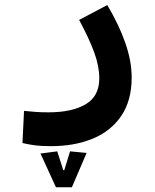

<svg xmlns="http://www.w3.org/2000/svg" viewBox="-20 -351 626 776"><path d="M186.5 239.7Q147.5 239.7 122.8 236.6Q98.1 233.4 70.8 227.1L77.1 97.2Q105 99.6 124.5 101.3Q144 103 176.8 103Q270.5 103 325.9 70.6Q381.3 38.1 381.3 -34.2Q381.3 -83.5 360.6 -139.9Q339.8 -196.3 299.8 -270.5L413.6 -330.6Q460.4 -252 486.3 -178Q512.2 -104 512.2 -38.1Q512.2 55.2 470.5 116.9Q428.7 178.7 355.2 209.2Q281.7 239.7 186.5 239.7ZM206.1 405.8 143.6 269.5 211.4 260.7 235.8 336.9H239.7L263.2 260.7L330.1 267.1L270.5 405.8Z"/></svg>

Font: Cascadia Code NF
Style: Bold
Weight: 700
Monospace: yes
Designer: Aaron Bell
Foundry: Saja Typeworks
Version: Version 2404.023; ttfautohint (v1.8.4)